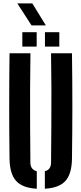

<svg xmlns="http://www.w3.org/2000/svg" viewBox="-20 -1118 486 1146"><path d="M36.9 -170.5Q34.9 -326.9 34.9 -485.4Q34.9 -643.9 36.9 -800H161.7Q159.9 -695.9 159.6 -584.9Q159.2 -473.9 159.8 -363Q160.4 -252.1 161.4 -147.9Q161.4 -126.8 171.1 -113.8Q180.7 -100.7 199.6 -95.9V8.5Q113.5 3.6 75.9 -38.4Q38.2 -80.5 36.9 -170.5ZM247.7 8.5V-95.9Q266.5 -100.7 275.6 -113.8Q284.7 -126.8 284.7 -147.9Q285.7 -252.1 286.4 -363Q287.1 -473.9 286.9 -584.9Q286.6 -695.9 284.7 -800H409.6Q411.9 -643.9 411.9 -485.4Q411.9 -326.9 409.6 -170.5Q408.3 -80.5 370.8 -38.4Q333.3 3.6 247.7 8.5ZM248.3 -840V-925.7H334V-840ZM113.3 -840V-925.7H198.9V-840ZM168.2 -966.4 83.4 -1097.7H172.9L253.7 -966.4Z"/></svg>

Font: Big Shoulders Stencil Display SC Thin
Style: Regular
Weight: 100
Designer: Patric King
Foundry: XO Type Co
Version: Version 2.001